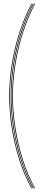

<svg xmlns="http://www.w3.org/2000/svg" viewBox="-20 -820 240 1040"><path d="M150 200Q110 127 83.4 42.9Q56.8 -41.2 43.4 -128.9Q30 -216.5 30 -300Q30 -425.2 60 -554.1Q90 -683 150 -800H154Q94 -683 64 -554.1Q34 -425.2 34 -300Q34 -216.5 47.4 -128.9Q60.8 -41.2 87.4 42.9Q114 127 154 200ZM158 200Q118 127 91.4 42.9Q64.8 -41.2 51.4 -128.9Q38 -216.5 38 -300Q38 -425.2 68 -554.1Q98 -683 158 -800H162Q102 -683 72 -554.1Q42 -425.2 42 -300Q42 -216.5 55.4 -128.9Q68.8 -41.2 95.4 42.9Q122 127 162 200ZM166 200Q126 127 99.4 42.9Q72.8 -41.2 59.4 -128.9Q46 -216.5 46 -300Q46 -425.2 76 -554.1Q106 -683 166 -800H170Q110 -683 80 -554.1Q50 -425.2 50 -300Q50 -216.5 63.4 -128.9Q76.8 -41.2 103.4 42.9Q130 127 170 200Z"/></svg>

Font: Big Shoulders Inline Display Thin
Style: Regular
Weight: 100
Designer: Patric King
Foundry: XO Type Co
Version: Version 1.000